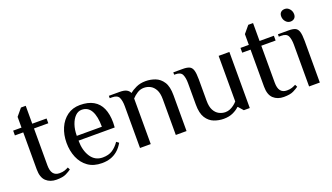

<svg xmlns="http://www.w3.org/2000/svg" viewBox="-62 -1071 2612 1512"><g transform="rotate(-20 1244.5 -314.5)"><path d="M211 10Q158 10 124.5 -21Q91 -52 91 -120V-430H21V-470H91V-560L141 -620H181V-470H301V-430H181V-120Q181 -75 198.5 -52.5Q216 -30 251 -30Q277 -30 294 -36Q311 -42 326 -50L336 -30Q320 -18 292 -4Q264 10 211 10Z M593 10Q523 10 476.5 -23Q430 -56 406.5 -112Q383 -168 383 -235Q383 -303 407 -358.5Q431 -414 476 -447Q521 -480 583 -480Q651 -480 695.5 -454.5Q740 -429 761.5 -380Q783 -331 783 -260L781 -220H478Q478 -138 513.5 -84Q549 -30 613 -30Q662 -30 694.5 -51Q727 -72 753 -110L773 -95Q751 -57 723.5 -34Q696 -11 663.5 -0.5Q631 10 593 10ZM478 -260H688Q688 -347 662 -393.5Q636 -440 583 -440Q553 -440 529.5 -416.5Q506 -393 492 -352.5Q478 -312 478 -260Z M913 0V-350Q913 -395 900.5 -422.5Q888 -450 843 -450H823V-470H913Q951 -470 970.5 -459.5Q990 -449 998 -430Q1018 -447 1053 -463.5Q1088 -480 1133 -480Q1176 -480 1214.5 -465Q1253 -450 1278 -411.5Q1303 -373 1303 -300V0H1213V-300Q1213 -350 1197 -379.5Q1181 -409 1156 -422Q1131 -435 1103 -435Q1073 -435 1047.5 -419Q1022 -403 1003 -382V0Z M1613 10Q1571 10 1532 -5Q1493 -20 1468 -59Q1443 -98 1443 -170V-350Q1443 -395 1430.5 -422.5Q1418 -450 1373 -450H1363V-470H1443Q1478 -470 1497.5 -461Q1517 -452 1525 -426Q1533 -400 1533 -350V-170Q1533 -120 1549 -90.5Q1565 -61 1590.5 -48Q1616 -35 1643 -35Q1663 -35 1681 -42.5Q1699 -50 1715 -62Q1731 -74 1743 -88V-470H1833V0H1783L1748 -40H1743Q1724 -21 1691 -5.5Q1658 10 1613 10Z M2116 10Q2063 10 2029.5 -21Q1996 -52 1996 -120V-430H1926V-470H1996V-560L2046 -620H2086V-470H2206V-430H2086V-120Q2086 -75 2103.5 -52.5Q2121 -30 2156 -30Q2182 -30 2199 -36Q2216 -42 2231 -50L2241 -30Q2225 -18 2197 -4Q2169 10 2116 10Z M2330 0V-350Q2330 -395 2317.5 -422.5Q2305 -450 2260 -450H2240V-470H2330Q2365 -470 2384.5 -461Q2404 -452 2412 -426Q2420 -400 2420 -350V0ZM2368 -530Q2345 -530 2328.5 -549Q2312 -568 2312 -594Q2312 -615 2324.5 -627Q2337 -639 2358 -639Q2381 -639 2397.5 -620Q2414 -601 2414 -575Q2414 -554 2401.5 -542Q2389 -530 2368 -530Z"/></g></svg>

Font: El Messiri
Style: Regular
Weight: 400
Designer: Mohamed Gaber
Foundry: Kief Type Foundry
Version: Version 2.020